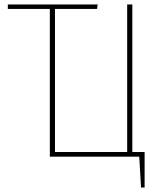

<svg xmlns="http://www.w3.org/2000/svg" viewBox="-20 -701 722 859"><path d="M572 -21H627V138H611L603 0H203V-661H15V-681H417L414 -661H226V-21H549V-681H572Z"/></svg>

Font: Fira Sans Condensed Thin
Style: Regular
Weight: 250
Width: 3
Designer: Carrois Corporate & Edenspiekermann AG
Foundry: Carrois Corporate GbR & Edenspiekermann AG
Version: Version 4.203